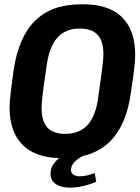

<svg xmlns="http://www.w3.org/2000/svg" viewBox="-20 -716 641 882"><path d="M258 10Q187 10 134.5 -15Q82 -40 53 -92Q24 -144 24 -224Q24 -238 25.5 -256Q27 -274 31 -306Q35 -338 42 -390Q64 -544 140.5 -620Q217 -696 350 -696H367Q438 -696 490.5 -671.5Q543 -647 572 -595Q601 -543 601 -462Q601 -449 599.5 -430.5Q598 -412 594 -380Q590 -348 582 -295Q562 -142 485 -66Q408 10 275 10ZM279 -101Q345 -101 382.5 -142Q420 -183 431 -268Q440 -328 444.5 -364.5Q449 -401 451.5 -420.5Q454 -440 454.5 -450Q455 -460 455 -466Q455 -511 442 -536.5Q429 -562 404.5 -573.5Q380 -585 346 -585Q282 -585 244.5 -544Q207 -503 195 -419Q186 -359 181 -322.5Q176 -286 174 -266Q172 -246 171.5 -236.5Q171 -227 171 -220Q171 -177 184 -150.5Q197 -124 221.5 -112.5Q246 -101 279 -101ZM302 146Q261 146 236.5 129.5Q212 113 212 82Q212 55 229 33.5Q246 12 265 0H362Q339 11 322.5 28Q306 45 306 65Q306 79 317.5 86.5Q329 94 345 94Q363 94 381 89.5Q399 85 415 79L422 119Q392 132 360.5 139Q329 146 302 146Z"/></svg>

Font: Chivo Mono SemiBold
Style: Italic
Weight: 600
Italic angle: -8.05°
Monospace: yes
Version: Version 1.008